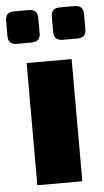

<svg xmlns="http://www.w3.org/2000/svg" viewBox="-63 -744 421 778"><g transform="rotate(-5 147.5 -355.0)"><path d="M240 -497V0H57V-497ZM271 -710Q306 -710 306 -675V-613Q306 -578 271 -578H211Q175 -578 175 -613V-675Q175 -710 211 -710ZM84 -710Q120 -710 120 -675V-613Q120 -578 84 -578H24Q-11 -578 -11 -613V-675Q-11 -710 24 -710Z"/></g></svg>

Font: Exo 2 ExtraBold
Style: Regular
Weight: 800
Designer: Natanael Gama
Foundry: Natanael Gama
Version: Version 2.010